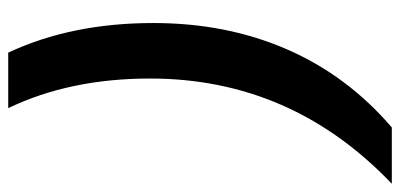

<svg xmlns="http://www.w3.org/2000/svg" viewBox="-273 -492 973 467"><g transform="rotate(90 213.5 -258.5)"><path d="M427 -725Q171 -481 171 -137Q171 58 243 208H108Q36 54 36 -145Q36 -323 100 -470Q164 -617 290 -725Z"/></g></svg>

Font: Libra Sans Modern
Style: Bold Italic
Weight: 700
Italic angle: -12°
Foundry: Stefan Peev, Context Ltd
Version: Version 1.000